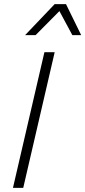

<svg xmlns="http://www.w3.org/2000/svg" viewBox="-20 -914 415 934"><path d="M301 -894 375 -743H332L269 -860L153 -743H102L246 -894ZM246 -660 93 0H43L196 -660Z"/></svg>

Font: Elaine Sans Light
Style: Italic
Weight: 300
Italic angle: -13°
Designer: Wei Huang
Foundry: Wei Huang
Version: Version 2.001;December 24, 2019;FontCreator 12.0.0.2547 64-b